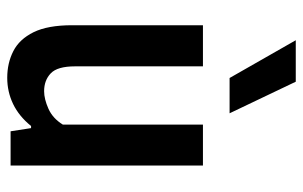

<svg xmlns="http://www.w3.org/2000/svg" viewBox="-177 -671 858 544"><g transform="rotate(90 252.0 -399.0)"><path d="M200.5 9.5Q158.5 9.5 124.8 -7.8Q91 -25 71.2 -65.2Q51.5 -105.5 51.5 -174V-545H168V-182.5Q168 -132.5 187.8 -113.8Q207.5 -95 238.5 -95Q260.5 -95 288 -107.2Q315.5 -119.5 333 -148V-545H449V0H352L343 -58H337Q309.5 -24 274.8 -7.2Q240 9.5 200.5 9.5ZM201 -620.5 94 -808H211.5L301 -620.5Z"/></g></svg>

Font: Encode Sans Condensed SemiBold
Style: Regular
Weight: 600
Width: 3
Designer: Multiple Designers
Foundry: Impallari Type
Version: Version 3.000; ttfautohint (v1.8.3) -l 8 -r 50 -G 200 -x 14 